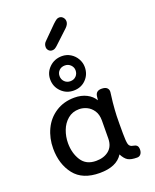

<svg xmlns="http://www.w3.org/2000/svg" viewBox="-180 -1105 981 1216"><g transform="rotate(-20 310.0 -497.0)"><path d="M567 -43Q567 -25 558 -13Q549 -1 533 -1Q492 -1 471.5 -13Q451 -25 434 -58Q392 10 278 10Q162 10 107 -60.5Q52 -131 52 -236Q52 -306 80 -365Q108 -424 162 -459Q216 -494 288 -494Q334 -494 369.5 -476Q405 -458 423 -427L426 -452Q430 -488 469 -488Q495 -488 506 -476.5Q517 -465 515 -448Q505 -373 503 -335Q500 -299 500 -241V-175Q500 -123 505.5 -103Q511 -83 535 -80Q550 -78 558.5 -70Q567 -62 567 -43ZM403 -298Q403 -339 385.5 -365Q368 -391 342.5 -403Q317 -415 291 -415Q246 -415 214.5 -388.5Q183 -362 167.5 -321Q152 -280 152 -236Q152 -169 183.5 -119.5Q215 -70 282 -70Q335 -70 368 -97Q401 -124 402 -175Q403 -220 403 -298ZM184 -654Q184 -701 218.5 -734.5Q253 -768 304 -768Q335 -768 361 -752Q387 -736 402 -709.5Q417 -683 417 -654Q417 -604 384 -570.5Q351 -537 301 -537Q252 -537 218 -571Q184 -605 184 -654ZM355 -654Q355 -675 339.5 -690.5Q324 -706 301 -706Q277 -706 262 -691Q247 -676 247 -654Q247 -631 262.5 -615.5Q278 -600 301 -600Q325 -600 340 -615.5Q355 -631 355 -654ZM227 -857Q227 -878 242 -892L327 -977Q343 -992 352 -998Q361 -1004 371 -1004Q386 -1004 396.5 -992.5Q407 -981 407 -965Q407 -946 388 -927L296 -841Q285 -831 277.5 -827Q270 -823 260 -823Q246 -823 236.5 -833Q227 -843 227 -857Z"/></g></svg>

Font: Mali Medium
Style: Regular
Weight: 500
Version: Version 1.000; ttfautohint (v1.6)